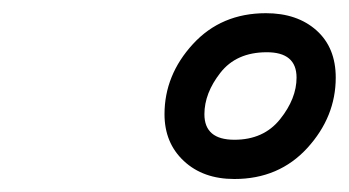

<svg xmlns="http://www.w3.org/2000/svg" viewBox="-20 -714 534 294"><path d="M231.9 -539.1Q231.9 -599.1 275.4 -646.5Q318.8 -693.8 387.2 -693.8Q435.1 -693.8 464.6 -667.5Q494.1 -641.1 494.1 -595.2Q494.1 -535.2 450.7 -487.5Q407.2 -439.9 338.9 -439.9Q291 -439.9 261.5 -467.5Q231.9 -495.1 231.9 -539.1ZM293 -539.1Q293 -500 338.9 -500Q383.8 -500 408.9 -531.5Q434.1 -563 434.1 -595.2Q434.1 -634.3 387.9 -634Q341.8 -633.8 317.4 -602.5Q293 -571.3 293 -539.1Z"/></svg>

Font: CMU Concrete
Style: BoldItalic
Weight: 700
Italic angle: -14.04°
Version: Version 0.7.0